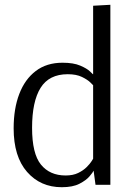

<svg xmlns="http://www.w3.org/2000/svg" viewBox="-20 -772 556 802"><path d="M238 10Q149 10 93 -54Q37 -118 37 -236Q37 -318 60.5 -379.5Q84 -441 129.5 -475.5Q175 -510 241 -510Q287 -510 315 -498Q343 -486 355.5 -474Q368 -462 368 -462H369V-748L441 -752V0H379L371 -59Q368 -52 354 -35.5Q340 -19 312 -4.5Q284 10 238 10ZM254 -39Q285 -39 306.5 -49.5Q328 -60 342 -74Q356 -88 362.5 -98.5Q369 -109 369 -109V-416Q369 -416 357.5 -427.5Q346 -439 322.5 -450.5Q299 -462 263 -462Q185 -462 149.5 -405Q114 -348 114 -238Q114 -130 151 -84.5Q188 -39 254 -39Z"/></svg>

Font: Arsenal SC
Style: Regular
Weight: 400
Designer: Andrij Shevchenko
Foundry: Stairsfor
Version: Version 2.001; ttfautohint (v1.8.4.7-5d5b)